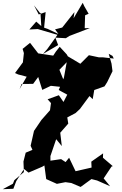

<svg xmlns="http://www.w3.org/2000/svg" viewBox="-35 -1242 869 1367"><path d="M775 -825 696 -834H668L598 -849L537 -788L448 -841L440 -855L390 -909L363 -875L344 -846L237 -862L179 -937L126 -894L135 -864L128 -798L72 -722L94 -712L155 -696L104 -607L119 -644L201 -645L237 -694L266 -602L327 -631L439 -619L388 -745L440 -799L420 -689L383 -601L444 -568L417 -516L384 -564L304 -535L328 -508L321 -457L260 -388L207 -310L194 -252L183 -204L196 -175L148 -155L132 -92L135 -17L67 41L57 66L-15 105L60 102L81 47L136 -39L168 -13L266 -55L281 -64L294 33L370 67L431 55L473 61L539 89L616 33L656 43L749 84L703 28L759 -56L768 -59L698 -119L699 -150L615 -91L617 -49L503 -23L457 -119L432 -88L400 -109L324 -98V-131L365 -251L405 -202L394 -297L451 -362L444 -406L503 -437L534 -466L602 -558L625 -536L636 -601L709 -627L728 -657L766 -735L759 -789L739 -859L766 -844ZM253 -1152 259 -1056 223 -1088 174 -1032 234 -1035 374 -994 301 -892 271 -858 379 -921 359 -974 434 -970 459 -986 605 -1042 568 -1041 571 -1133 596 -1144 565 -1198 554 -1222 489 -1112 495 -1156 408 -1046 357 -1033 381 -1000 305 -1036 279 -1045 290 -1156 241 -1139 207 -1204 272 -1121Z"/></svg>

Font: Hussar Lance
Style: Regular
Weight: 700
Foundry: Cannot Into Space Fonts, PlusOne Fonts
Version: Version 2.27